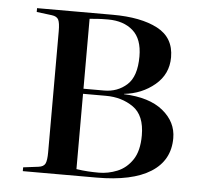

<svg xmlns="http://www.w3.org/2000/svg" viewBox="-43 -557 632 602"><g transform="rotate(5 273.0 -256.5)"><path d="M50 0V-12L98 -18Q114 -20 119 -30Q124 -40 124 -66V-447Q124 -473 119 -483Q114 -493 98 -495L50 -501V-513H288Q377 -513 429.5 -485.5Q482 -458 482 -396Q482 -343 441.5 -309Q401 -275 345 -269V-268Q425 -265 468 -230Q511 -195 511 -144Q511 -74 452.5 -37Q394 0 282 0ZM217 -274H282Q324 -274 353.5 -300.5Q383 -327 383 -390Q383 -445 353.5 -471Q324 -497 275 -497Q256 -497 240.5 -496Q225 -495 217 -494ZM288 -16Q317 -16 345.5 -27.5Q374 -39 393 -67Q412 -95 412 -144Q412 -207 375.5 -232.5Q339 -258 289 -258H217V-21Q237 -18 254 -17Q271 -16 288 -16Z"/></g></svg>

Font: Literata 72pt
Style: Regular
Weight: 400
Designer: Latin by Veronika Burian and Jose Scaglione. Greek by Irene Vlachou. Cyrillic by Vera Evstafieva.
Foundry: TypeTogether
Version: Version 3.002